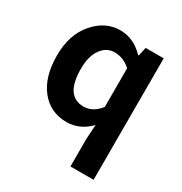

<svg xmlns="http://www.w3.org/2000/svg" viewBox="-181 -709 1007 1060"><g transform="rotate(30 322.0 -179.5)"><path d="M418 214.8V37.1L423.8 -52.7Q359.4 13.7 276.4 13.7Q171.9 13.7 109.4 -64.9Q46.9 -143.6 46.9 -279.3Q46.9 -411.1 116.7 -492.7Q186.5 -574.2 282.2 -574.2Q367.2 -574.2 433.6 -504.9H438.5L450.2 -559.6H565.4V214.8ZM314.5 -107.4Q374 -107.4 418 -165V-411.1Q372.1 -453.1 314.5 -453.1Q264.6 -453.1 231.4 -407.7Q198.2 -362.3 198.2 -281.2Q198.2 -107.4 314.5 -107.4Z"/></g></svg>

Font: Bpmf Zihi Sans Bold
Style: Bold
Weight: 700
Foundry: But Ko
Version: Version 1.320